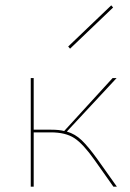

<svg xmlns="http://www.w3.org/2000/svg" viewBox="-20 -698 486 718"><path d="M403 -670 242 -516 235 -524 396 -678ZM344 -103 417 0H404L334 -99Q291 -160 258 -181.5Q225 -203 170 -203H106V0H95V-406H106V-213H171Q202 -213 220 -208L401 -406H416L230 -206Q261 -197 285.5 -173.5Q310 -150 344 -103Z"/></svg>

Font: EauTestInfant Hairline
Style: Italic
Weight: 250
Italic angle: -12°
Designer: Christian Thalmann (Catharsis Fonts)
Version: Version 0.001;PS 000.001;hotconv 1.0.88;makeotf.lib2.5.64775